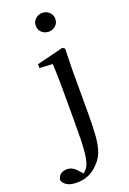

<svg xmlns="http://www.w3.org/2000/svg" viewBox="-277 -840 787 1174"><g transform="rotate(-20 117.0 -253.0)"><path d="M9 271Q-33 271 -56 256.5Q-79 242 -84 220Q-73 173 -24 173Q-4 173 12 181.5Q28 190 45 210L77 245V252H50V243Q64 234 76.5 222.5Q89 211 97 194Q109 167 114 124.5Q119 82 120 25Q121 -32 121 -99V-293Q121 -343 120 -383.5Q119 -424 117 -461L32 -466V-491L205 -534L220 -525L217 -382V-97Q217 -10 212 48Q207 106 192 144.5Q177 183 147 212Q116 244 82 257.5Q48 271 9 271ZM163 -655Q137 -655 118 -672Q99 -689 99 -716Q99 -743 118 -760Q137 -777 163 -777Q188 -777 207 -760Q226 -743 226 -716Q226 -689 207 -672Q188 -655 163 -655Z"/></g></svg>

Font: Noto Serif SC ExtraLight Medium
Style: Regular
Weight: 500
Version: Version 2.002-H1;hotconv 1.1.0;makeotfexe 2.6.0